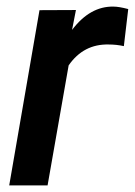

<svg xmlns="http://www.w3.org/2000/svg" viewBox="-20 -559 407 579"><path d="M353.5 -419.9Q331.1 -424.8 308.1 -424.8Q231.9 -426.8 187 -361.8L123.5 0H7.8L99.1 -528.3L209 -528.8L197.3 -468.8Q251.5 -540.5 322.3 -539.1Q338.4 -539.1 366.7 -531.7Z"/></svg>

Font: RobotoDraft Medium
Style: Italic
Weight: 500
Italic angle: -12°
Version: Version 2.001152; 2014